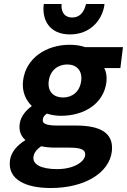

<svg xmlns="http://www.w3.org/2000/svg" viewBox="-20 -728 638 965"><path d="M257 14H328C390 14 411 25 408 53C404 85 352 122 267 122C183 122 144 96 148 62C150 43 160 26 187 7C205 11 230 14 257 14ZM542 34C553 -59 486 -97 362 -97H269C205 -97 193 -110 195 -126C197 -141 201 -147 216 -157C236 -150 263 -146 286 -146C402 -146 501 -205 515 -316C518 -343 514 -367 504 -386H585L598 -491H408C389 -498 361 -503 330 -503C215 -503 110 -438 96 -323C89 -268 110 -224 140 -195C113 -176 84 -144 79 -106C74 -69 86 -43 108 -24C66 2 35 37 30 79C18 175 110 217 235 217C409 217 529 139 542 34ZM318 -404C364 -404 395 -374 388 -321C381 -266 342 -238 297 -238C251 -238 218 -266 225 -321C232 -375 272 -404 318 -404ZM505 -708H413L410 -700C401 -666 380 -640 343 -640C306 -640 289 -665 289 -699L290 -708H200L199 -698C193 -628 228 -555 332 -555C435 -555 492 -628 504 -698Z"/></svg>

Font: Falling Sky
Style: SeBdObl
Weight: 600
Designer: Paul D. Hunt
Foundry: Adobe Systems Incorporated
Version: Version 1.02